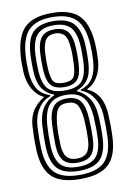

<svg xmlns="http://www.w3.org/2000/svg" viewBox="-91 -866 641 932"><g transform="rotate(-10 230.0 -400.0)"><path d="M229.7 9Q132.3 9 89 -33Q45.7 -75 42.1 -171Q41.1 -196.5 41.4 -223.3Q41.8 -250 43.7 -284.1Q46.7 -330.5 67.5 -361.6Q88.4 -392.7 122.2 -412.5V-415.9Q91.2 -428.3 70.5 -463.7Q49.8 -499.2 46.5 -544.3Q45.3 -563.4 45.3 -587Q45.2 -610.7 46.5 -628.8Q53.9 -726.6 97 -767.8Q140.1 -809 229.7 -809Q321.2 -809 363.7 -767.1Q406.2 -725.1 412.8 -629Q414 -610.2 414 -588.9Q414 -567.7 412.8 -544.1Q409.9 -498.1 388.8 -463Q367.6 -428 337.1 -415.9V-412.5Q371.8 -398 392.1 -365.6Q412.4 -333.1 415.8 -283.1Q417.8 -249.1 418.1 -222.2Q418.3 -195.3 417.2 -169.4Q413.7 -74.7 370.2 -32.9Q326.6 9 229.7 9ZM229.7 -51.3Q289.9 -51.3 316.6 -80.1Q343.4 -108.8 345.8 -174Q346.5 -194.4 346.3 -220.1Q346.1 -245.7 344.3 -277.6Q339 -345.6 312.5 -375.6Q286 -405.5 229.7 -405.5Q173.9 -405.5 147.2 -375.8Q120.6 -346.2 115.2 -277.7Q113.3 -247.5 113 -222.8Q112.7 -198 113.7 -173.8Q116.1 -110.5 141.9 -80.9Q167.8 -51.3 229.7 -51.3ZM229.7 -71.5Q183.2 -71.5 161.3 -95.2Q139.4 -118.9 137.4 -175.2Q136.7 -193.9 137.2 -221Q137.6 -248.1 138.9 -275.9Q142.2 -335.8 163.5 -361.8Q184.8 -387.8 229.7 -387.8Q276.7 -387.8 297 -360.8Q317.3 -333.7 320.4 -275.9Q322.2 -245.8 322.4 -220.8Q322.7 -195.7 321.9 -175.2Q319.8 -119.5 298.5 -95.5Q277.1 -71.5 229.7 -71.5ZM229.7 -91.6Q264.3 -91.6 280.3 -111.1Q296.3 -130.6 298.1 -175.8Q298.8 -190.9 298.7 -218.1Q298.6 -245.2 296.6 -274.3Q291.6 -327.5 277.4 -346.8Q263.2 -366.1 229.7 -366.1Q196.3 -366.1 182.2 -346.8Q168.1 -327.5 162.8 -274.2Q160.9 -246.6 160.7 -220.2Q160.6 -193.8 161.4 -174.3Q163.2 -130.4 179.1 -111Q195 -91.6 229.7 -91.6ZM229.7 -11.1Q313.8 -11.1 352 -48.2Q390.2 -85.2 393.4 -171.9Q394.3 -193.2 394 -219.6Q393.8 -245.9 392 -281.1Q388.9 -329.5 365 -365.4Q341.2 -401.2 305.1 -412.5V-417.5Q348.5 -432.1 366.9 -463.5Q385.2 -494.9 388.9 -544.3Q390.3 -566.1 390.3 -586.1Q390.3 -606.2 388.9 -628Q383 -714.8 345.5 -751.9Q308 -788.9 229.7 -788.9Q150.6 -788.9 113.4 -751.6Q76.2 -714.4 70.4 -627.1Q69.2 -608.5 69.2 -588.9Q69.2 -569.3 70.5 -545Q74.2 -495.2 92.4 -463.7Q110.7 -432.3 154.2 -417.5V-412.5Q118.3 -401.1 94.5 -365.4Q70.6 -329.8 67.5 -281.8Q65.6 -245.3 65.3 -220.4Q65 -195.5 66 -172.2Q69.3 -86.2 106.9 -48.7Q144.6 -11.1 229.7 -11.1ZM229.7 -31.2Q157.8 -31.2 125.2 -64Q92.6 -96.8 89.8 -173.1Q88.9 -195.9 89.2 -221.1Q89.5 -246.3 91.3 -278.9Q94.9 -334.9 117.6 -367.2Q140.3 -399.4 173.7 -413.7V-417.1Q138.4 -429.5 117.8 -458.9Q97.3 -488.4 94.2 -546Q93.3 -565.7 93.4 -585.6Q93.4 -605.6 94.2 -625.3Q97.8 -704.9 130.7 -736.8Q163.6 -768.8 229.7 -768.8Q299.6 -768.8 330.6 -735.2Q361.7 -701.7 365.1 -625.3Q365.9 -604.4 365.9 -586.2Q366 -568 365.1 -546Q362.2 -488.9 342.1 -459.4Q321.9 -429.9 285.8 -417.1V-413.7Q318.8 -399.6 341.6 -367.5Q364.4 -335.4 368.1 -279.6Q370.5 -241.1 370.4 -218.5Q370.4 -195.8 369.5 -172.9Q366.7 -98.8 335.2 -65Q303.7 -31.2 229.7 -31.2ZM229.7 -427.3Q290.3 -427.3 314.2 -455.3Q338.1 -483.4 341.2 -546.8Q342.3 -569 342.2 -586.4Q342.2 -603.8 341.4 -623.1Q338.3 -690.4 312.3 -719.5Q286.3 -748.7 229.7 -748.7Q173 -748.7 147.2 -719.6Q121.4 -690.6 118.1 -623.5Q117.1 -601.8 117.2 -585.4Q117.3 -569 118.2 -546.8Q121.3 -481.6 145.9 -454.4Q170.6 -427.3 229.7 -427.3ZM229.7 -444.2Q184.2 -444.2 164.4 -467.1Q144.7 -490.1 141.9 -547.9Q141.1 -567.8 141.2 -586.8Q141.3 -605.9 141.9 -621.6Q144.7 -679.1 165.1 -703.8Q185.5 -728.5 229.7 -728.5Q273.9 -728.5 294.3 -703.7Q314.6 -678.9 317.4 -621.9Q318.2 -603.2 318.3 -587Q318.5 -570.7 317.4 -547.5Q314.7 -490.1 295 -467.1Q275.3 -444.2 229.7 -444.2ZM229.7 -465.1Q266.5 -465.1 278.9 -481.7Q291.3 -498.3 293.6 -548.9Q294.2 -563.2 294.4 -574.9Q294.6 -586.5 294.5 -597.4Q294.3 -608.2 293.6 -619.9Q291.2 -670.7 275.3 -689.6Q259.3 -708.4 229.7 -708.4Q198.1 -708.4 183.2 -688.1Q168.3 -667.8 165.9 -621Q165.1 -602.9 164.9 -587.1Q164.8 -571.2 165.9 -547.6Q168.4 -497.9 180.9 -481.5Q193.4 -465.1 229.7 -465.1Z"/></g></svg>

Font: Big Shoulders Inline Thin
Style: Regular
Weight: 100
Designer: Patric King
Foundry: XO Type Co
Version: Version 2.002